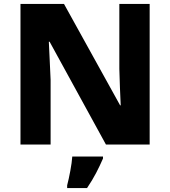

<svg xmlns="http://www.w3.org/2000/svg" viewBox="-20 -734 864 975"><path d="M740 0H518L232 -522H228Q230 -479 232.5 -426.5Q235 -374 237 -329V0H84V-714H305L590 -199H593Q591 -241 589 -290.5Q587 -340 586 -384V-714H740ZM503 71Q487 108 468 144.5Q449 181 422 221H321V207Q329 177 337 134Q345 91 347 61H503Z"/></svg>

Font: Noto Sans Thaana ExtraBold
Style: Regular
Weight: 800
Designer: David Williams
Foundry: Google Inc.
Version: Version 3.001; ttfautohint (v1.8.4.7-5d5b)